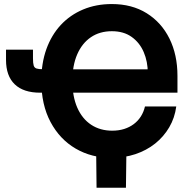

<svg xmlns="http://www.w3.org/2000/svg" viewBox="-20 -758 926 935"><path d="M522.9 10.7Q425.8 10.7 348.4 -34.4Q271 -79.6 226.1 -163.8Q181.2 -248 181.2 -364.3Q181.2 -449.7 205.8 -518.6Q230.5 -587.4 276.1 -636.5Q321.8 -685.5 385 -711.9Q448.2 -738.3 524.4 -738.3Q622.6 -738.3 694.3 -693.6Q766.1 -648.9 805.2 -570.1Q844.2 -491.2 844.2 -388.7V-306.6H280.8V-420.4H731.9L699.7 -402.8Q699.7 -458 679.9 -504.2Q660.2 -550.3 621.3 -578.1Q582.5 -606 524.9 -606Q465.8 -606 422.9 -576.9Q379.9 -547.9 356.2 -493.7Q332.5 -439.5 332.5 -363.8Q332.5 -288.1 356.4 -233.6Q380.4 -179.2 424.1 -150.4Q467.8 -121.6 526.4 -121.6Q558.1 -121.6 584.5 -129.9Q610.8 -138.2 631.3 -153.6Q651.9 -168.9 665.8 -190.7Q679.7 -212.4 686 -239.7H838.4Q831.1 -184.1 804.2 -138.2Q777.3 -92.3 735.4 -58.8Q693.4 -25.4 639.2 -7.3Q585 10.7 522.9 10.7ZM9.3 -516.1H140.6V-474.1Q140.6 -450.2 144 -439Q147.5 -427.7 158 -424.3Q168.5 -420.9 189.5 -420.9H225.6V-306.6H175.8Q94.2 -306.6 51.8 -347.4Q9.3 -388.2 9.3 -466.3ZM450.2 156.2 448.2 -31.2H595.7L593.3 156.2Z"/></svg>

Font: Inter 24pt
Style: Bold
Weight: 700
Designer: Rasmus Andersson
Foundry: rsms
Version: Version 4.001;git-66647c0bb